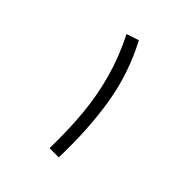

<svg xmlns="http://www.w3.org/2000/svg" viewBox="-191 -836 969 969"><g transform="rotate(45 293.0 -352.0)"><path d="M314 0Q316.9 -131.8 306.2 -246.6Q295.4 -361.3 265.6 -468Q235.8 -574.7 181.6 -682.1L247.6 -704.1Q330.6 -546.9 358.2 -374.8Q385.7 -202.6 379.9 0Z"/></g></svg>

Font: Cascadia Code NF Light
Style: Regular
Weight: 300
Monospace: yes
Designer: Aaron Bell
Foundry: Saja Typeworks
Version: Version 2404.023; ttfautohint (v1.8.4)